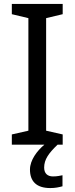

<svg xmlns="http://www.w3.org/2000/svg" viewBox="-20 -734 379 974"><path d="M204 116C204 75 227 43 272 0H298V-52L214 -71V-642L298 -662V-714H40V-662L124 -642V-71L40 -52V0H205C169 30 132 78 132 126C132 185 164 220 235 220C261 220 278 216 297 211V155C286 157 271 161 249 161C221 161 204 146 204 116Z"/></svg>

Font: Noto Sans Elbasan
Style: Regular
Weight: 400
Designer: Monotype Design Team
Foundry: Monotype Imaging Inc.
Version: Version 2.004